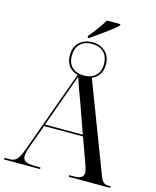

<svg xmlns="http://www.w3.org/2000/svg" viewBox="-137 -1051 929 1144"><g transform="rotate(15 327.0 -479.0)"><path d="M293 -841Q314 -866 338 -898.5Q362 -931 378 -958H461V-950Q447 -936 418.5 -914Q390 -892 358 -869Q326 -846 302 -830H293ZM0 0V-10H31Q61 -10 76 -26.5Q91 -43 108 -88L293 -600Q260 -608 239 -634Q218 -660 218 -702Q218 -755 250 -783Q282 -811 329 -811Q375 -811 407.5 -783Q440 -755 440 -702Q440 -666 423.5 -641.5Q407 -617 379 -606L587 -61Q598 -31 609.5 -20.5Q621 -10 643 -10H654V0H399V-10H425Q457 -10 472 -18.5Q487 -27 487 -48Q487 -66 476 -96L419 -254H179L125 -106Q113 -73 113 -51Q113 -29 131.5 -19.5Q150 -10 193 -10H222V0ZM329 -606Q374 -606 401 -630.5Q428 -655 428 -702Q428 -750 401 -775.5Q374 -801 329 -801Q284 -801 257 -775.5Q230 -750 230 -702Q230 -655 257 -630.5Q284 -606 329 -606ZM182 -264H415L351 -445Q336 -485 323.5 -519.5Q311 -554 299 -590Q286 -553 273.5 -519Q261 -485 247 -445Z"/></g></svg>

Font: Noto Serif Display SemiCondensed
Style: Regular
Weight: 400
Width: 4
Designer: Monotype Design Team
Foundry: Monotype Imaging Inc.
Version: Version 2.009